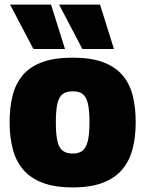

<svg xmlns="http://www.w3.org/2000/svg" viewBox="-20 -809 635 839"><path d="M22 -275Q22 -339 35 -391Q48 -443 79 -480Q110 -517 163.5 -537Q217 -557 298 -557Q378 -557 431 -537Q484 -517 515.5 -480Q547 -443 560 -391Q573 -339 573 -275Q573 -210 559 -157Q545 -104 513 -67Q481 -30 428 -10Q375 10 298 10Q220 10 167 -10Q114 -30 82 -67Q50 -104 36 -157Q22 -210 22 -275ZM224 -275Q224 -222 231 -192Q238 -162 254.5 -150Q271 -138 298 -138Q324 -138 340 -150Q356 -162 363.5 -192Q371 -222 371 -275Q371 -327 364 -356.5Q357 -386 341.5 -398Q326 -410 298 -410Q270 -410 254 -398Q238 -386 231 -356.5Q224 -327 224 -275ZM126 -595 24 -789H203L264 -595ZM340 -595 238 -789H417L478 -595Z"/></svg>

Font: Georama ExtraCondensed Thin ExtraBold
Style: Regular
Weight: 800
Version: Version 1.001